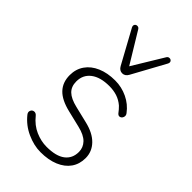

<svg xmlns="http://www.w3.org/2000/svg" viewBox="-229 -837 927 927"><g transform="rotate(45 234.5 -373.0)"><path d="M64 -75Q55 -86 59.5 -97Q64 -108 75.5 -109.5Q87 -111 96 -100Q125 -64 163 -47.5Q201 -31 239 -31Q303 -31 335 -55.5Q367 -80 367 -124Q367 -154 346 -176Q325 -198 278 -209L195 -229Q132 -244 102.5 -275Q73 -306 73 -355Q73 -396 94.5 -427Q116 -458 155.5 -475Q195 -492 247 -492Q291 -492 331 -473Q371 -454 397 -419Q405 -409 401 -397.5Q397 -386 386.5 -383.5Q376 -381 367 -394Q360 -404 345 -419Q324 -437 299.5 -445Q275 -453 246 -453Q185 -453 151 -427Q117 -401 117 -356Q117 -321 138 -300.5Q159 -280 205 -269L288 -249Q348 -235 379.5 -202.5Q411 -170 411 -126Q411 -85 390 -55Q369 -25 329.5 -8.5Q290 8 236 8Q191 8 143.5 -13.5Q96 -35 64 -75ZM216 -560 123 -730Q118 -740 122.5 -747Q127 -754 136 -754Q145 -754 150 -746L246 -588L342 -746Q347 -754 356 -754Q365 -754 369.5 -747Q374 -740 369 -730L276 -560Q265 -540 246 -540Q227 -540 216 -560Z"/></g></svg>

Font: SN Pro Thin
Style: Regular
Weight: 200
Designer: Tobias Whetton
Foundry: Supernotes
Version: Version 1.003;Glyphs 3.3 (3324)